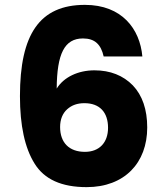

<svg xmlns="http://www.w3.org/2000/svg" viewBox="-20 -765 677 789"><path d="M122 -93C162 -28 233 4 336 4C492 4 585 -96 585 -241C585 -315 565 -373 526 -414C486 -455 433 -476 368 -476C301 -476 242 -448 213 -401C214 -544 245 -607 321 -607C370 -607 395 -582 406 -533H565C555 -646 481 -745 329 -745C142 -745 62 -623 62 -370C62 -249 82 -157 122 -93ZM256 -316C275 -333 298 -341 327 -341C390 -341 424 -303 424 -240C424 -179 388 -141 329 -141C264 -141 227 -179 227 -243C227 -274 237 -299 256 -316Z"/></svg>

Font: Poppins
Style: Bold
Weight: 700
Designer: Ninad Kale (Devanagari), Jonny Pinhorn (Latin)
Foundry: Indian Type Foundry
Version: 4.004